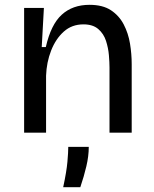

<svg xmlns="http://www.w3.org/2000/svg" viewBox="-20 -550 638 796"><path d="M80 0V-517H162L153 -355H170Q191 -448 236 -489Q281 -530 351 -530Q406 -530 440 -507.5Q474 -485 493 -448.5Q512 -412 519 -369Q526 -326 526 -284V0H434V-270Q434 -291 431.5 -321Q429 -351 419.5 -380.5Q410 -410 387.5 -429.5Q365 -449 326 -449Q278 -449 244.5 -419Q211 -389 192 -340.5Q173 -292 171 -236V0ZM242 226Q256 161 259.5 121Q263 81 263 59H348Q348 97 338 139.5Q328 182 313 226Z"/></svg>

Font: Bricolage Grotesque 10pt
Style: Regular
Weight: 400
Designer: Mathieu Triay
Foundry: Atelier Triay
Version: Version 1.000; ttfautohint (v1.8.4.7-5d5b);gftools[0.9.32]